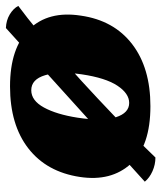

<svg xmlns="http://www.w3.org/2000/svg" viewBox="32 -553 547 651"><g transform="rotate(-90 305.5 -227.5)"><path d="M271 9Q136 9 75.5 -57.5Q15 -124 31 -230Q48 -343 128 -405Q208 -467 338 -467Q469 -467 532 -402Q595 -337 578 -227Q562 -115 481.5 -53Q401 9 271 9ZM282 -63Q314 -63 340.5 -103Q367 -143 379 -224Q390 -301 376 -348Q362 -395 325 -395Q290 -395 266.5 -352Q243 -309 232 -238Q219 -153 233.5 -108Q248 -63 282 -63ZM97 26Q73 26 50.5 16Q28 6 15 -10L536 -481Q562 -480 582 -468Q602 -456 611 -439Q573 -411 521.5 -368.5Q470 -326 412.5 -275Q355 -224 297.5 -170Q240 -116 188 -65.5Q136 -15 97 26Z"/></g></svg>

Font: Vollkorn Black
Style: Italic
Weight: 900
Italic angle: -11°
Designer: Friedrich Althausen
Foundry: Friedrich Althausen
Version: Version 5.000; ttfautohint (v1.8.3)